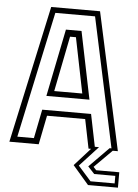

<svg xmlns="http://www.w3.org/2000/svg" viewBox="-59 -745 700 975"><g transform="rotate(5 291.0 -258.0)"><path d="M427 184.5 345.5 90 426.5 0H413.5L383.5 -148H189L159.5 0H10L162 -700H411L563 0H537L447 90L462 106H579.5V184.5ZM438 164.5H561V126H453.5L420 90L520 -11.5H529.5L388 -672H185.5L48 -29H132.5L162 -176.5H411L444.5 -12H466L372 90ZM177 -248 246.5 -592H326L396.5 -248ZM214.5 -276H357.5L300.5 -558H270.5Z"/></g></svg>

Font: Tourney Light
Style: Regular
Weight: 300
Version: Version 1.015